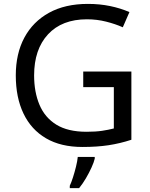

<svg xmlns="http://www.w3.org/2000/svg" viewBox="-20 -744 768 985"><path d="M407 -377H654V-27Q596 -8 537 1Q478 10 403 10Q292 10 216 -34.5Q140 -79 100.5 -161.5Q61 -244 61 -357Q61 -469 105 -551Q149 -633 231.5 -678.5Q314 -724 431 -724Q491 -724 544.5 -713Q598 -702 644 -682L610 -604Q572 -621 524.5 -633Q477 -645 426 -645Q298 -645 226.5 -568Q155 -491 155 -357Q155 -272 182.5 -206.5Q210 -141 269 -104.5Q328 -68 424 -68Q471 -68 504 -73Q537 -78 564 -85V-297H407ZM466 70Q462 88 449.5 115.5Q437 143 420.5 171Q404 199 386 221H338V209Q346 192 354.5 165.5Q363 139 370 110.5Q377 82 379 61H466Z"/></svg>

Font: Noto Sans Tirhuta
Style: Regular
Weight: 400
Designer: Monotype Design Team
Foundry: Monotype Imaging Inc.
Version: Version 2.003; ttfautohint (v1.8.4.7-5d5b)